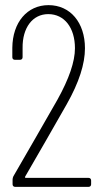

<svg xmlns="http://www.w3.org/2000/svg" viewBox="-20 -728 401 748"><path d="M78 -40C131 -132 187 -228 240 -322C288 -407 311 -479 311 -540C311 -640 254 -708 169 -708C86 -708 29 -641 28 -542V-505C28 -499 32 -495 38 -495H58C64 -495 68 -499 68 -505V-541C67 -620 107 -673 168 -673C231 -673 272 -620 272 -540C272 -488 249 -421 204 -340C148 -241 90 -142 32 -41C30 -37 29 -32 29 -28V-10C29 -4 33 0 39 0H325C331 0 335 -4 335 -10V-25C335 -31 331 -35 325 -35H81C78 -35 76 -37 78 -40Z"/></svg>

Font: Barlow Condensed ExtraLight
Style: Regular
Weight: 275
Width: 3
Designer: Jeremy Tribby
Foundry: Tribby Type
Version: Version 1.422;hotconv 1.0.109;makeotfexe 2.5.65596